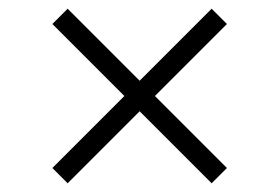

<svg xmlns="http://www.w3.org/2000/svg" viewBox="-20 -581 640 440"><path d="M135 -161 100 -196 265 -361 100 -526 135 -561 300 -396 465 -561 500 -526 335 -361 500 -196 465 -161 300 -326Z"/></svg>

Font: Mona Sans Light
Style: Regular
Weight: 300
Designer: Deni Anggara
Foundry: GitHub
Version: Version 2.000